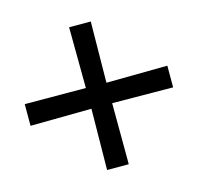

<svg xmlns="http://www.w3.org/2000/svg" viewBox="-89 -607 589 569"><g transform="rotate(30 205.5 -322.5)"><path d="M204 -278 335 -144 382 -191 249 -323 382 -454 335 -501 204 -367 73 -501 26 -454 159 -323 26 -191 73 -144Z"/></g></svg>

Font: Noto Sans Gurmukhi UI ExtraCondensed
Style: Regular
Weight: 400
Width: 2
Designer: Jelle Bosma - Monotype Design Team
Foundry: Monotype Imaging Inc.
Version: Version 2.004